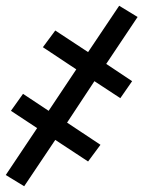

<svg xmlns="http://www.w3.org/2000/svg" viewBox="-30 -486 550 667"><path d="M54 161 -10 122 99 -41 8 -101 50 -160 139 -101 235 -245 119 -322 162 -380 276 -305 384 -466 448 -427 339 -264 429 -204 388 -145 298 -204 203 -60 319 17 276 75 162 0Z"/></svg>

Font: Iosevka Custom
Style: Italic
Weight: 400
Italic angle: -9°
Monospace: yes
Designer: Belleve Invis
Foundry: Belleve Invis
Version: Version 30.3.3; ttfautohint (v1.8.3)